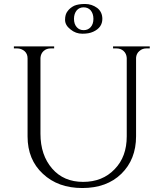

<svg xmlns="http://www.w3.org/2000/svg" viewBox="-20 -934 825 968"><path d="M321 -878C312 -867 308 -852 308 -834C308 -816 317 -800 335 -786C353 -771 373 -764 395 -764C417 -764 435 -767 450 -774C450 -774 450 -774 450 -774C481 -788 496 -810 496 -839C496 -839 496 -839 496 -839C496 -862 487 -881 470 -894C452 -907 432 -914 409 -914C386 -914 368 -911 354 -905C340 -898 329 -889 321 -878ZM437 -882C446 -871 451 -857 451 -839C451 -821 446 -807 437 -797C428 -787 416 -782 402 -782C387 -782 376 -787 367 -797C358 -807 353 -821 353 -839C353 -857 358 -871 367 -882C376 -892 387 -897 402 -897C416 -897 428 -892 437 -882ZM735 -700C735 -700 550 -700 550 -700C550 -700 550 -690 550 -690C550 -690 566 -690 566 -690C566 -690 566 -690 566 -690C581 -690 593 -686 603 -677C613 -668 618 -656 619 -642C619 -642 619 -247 619 -247C619 -247 619 -247 619 -247C619 -178 599 -123 558 -81C517 -38 464 -17 399 -17C334 -17 282 -39 243 -84C204 -129 184 -187 184 -260C184 -260 184 -642 184 -642C184 -642 184 -642 184 -642C185 -656 190 -668 200 -677C210 -686 222 -690 237 -690C237 -690 253 -690 253 -690C253 -690 253 -700 253 -700C253 -700 50 -700 50 -700C50 -700 50 -690 50 -690C50 -690 66 -690 66 -690C66 -690 66 -690 66 -690C81 -690 93 -685 104 -676C114 -667 119 -655 119 -640C119 -640 119 -246 119 -246C119 -246 119 -246 119 -246C119 -168 145 -105 196 -58C247 -10 313 14 395 14C477 14 543 -10 592 -58C641 -106 666 -169 666 -247C666 -247 666 -643 666 -643C666 -643 666 -643 666 -643C667 -656 672 -668 683 -677C693 -686 705 -690 719 -690C719 -690 735 -690 735 -690C735 -690 735 -700 735 -700Z"/></svg>

Font: Cinzel Utterance
Style: Regular
Weight: 500
Designer: Natanael Gama
Foundry: ""
Version: ""